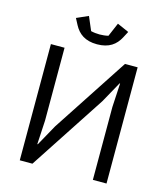

<svg xmlns="http://www.w3.org/2000/svg" viewBox="-131 -1013 968 1114"><g transform="rotate(15 353.5 -456.5)"><path d="M351 -766C423 -766 463 -797 488 -844L508 -882L438 -913L403 -831C387 -827 367 -825 351 -825C335 -825 315 -827 299 -831L264 -913L194 -882L214 -844C239 -797 279 -766 351 -766ZM93 0H169L467 -455L537 -581H540L532 -438V0H614V-698H538L240 -243L170 -117H167L175 -260V-698H93Z"/></g></svg>

Font: LVC Sans
Style: Regular
Weight: 400
Designer: Mike Abbink, Paul van der Laan, Pieter van Rosmalen
Foundry: Bold Monday
Version: Version 3.0